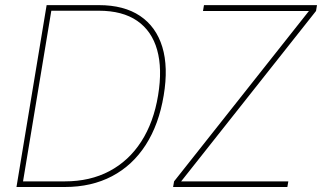

<svg xmlns="http://www.w3.org/2000/svg" viewBox="-20 -748 1288 768"><path d="M239.3 0H57.6L61.5 -22.5H239.3Q340.3 -22.5 417.7 -63.5Q495.1 -104.5 544.9 -181.6Q594.7 -258.8 612.3 -366.2Q629.9 -472.7 608.6 -548.3Q587.4 -624 528.8 -664.6Q470.2 -705.1 375.5 -705.1H174.3L178.2 -727.5H375.5Q476.1 -727.5 540.3 -684.3Q604.5 -641.1 629.2 -560.3Q653.8 -479.5 634.8 -366.2Q615.7 -250.5 563 -168.5Q510.3 -86.4 428.2 -43.2Q346.2 0 239.3 0ZM189 -727.5 68.4 0H45.9L166.5 -727.5ZM672.4 0 676.3 -22.5 1215.8 -704.1H792L795.9 -727.5H1248L1244.1 -704.1L704.6 -22.5H1133.3L1129.4 0Z"/></svg>

Font: Inter 28pt Thin
Style: Italic
Weight: 250
Italic angle: -9.3988°
Designer: Rasmus Andersson
Foundry: rsms
Version: Version 4.001;git-66647c0bb